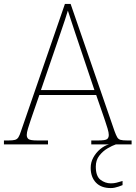

<svg xmlns="http://www.w3.org/2000/svg" viewBox="-24 -734 689 976"><path d="M-4 0V-20H18Q41 -20 52 -23Q63 -26 69.5 -36Q76 -46 83 -68L306 -714H335L558 -68Q566 -46 572 -36Q578 -26 589 -23Q600 -20 623 -20H645V0H440V-20H474Q512 -20 520.5 -27Q529 -34 529 -48Q529 -60 523 -80Q517 -100 510.5 -119Q504 -138 501 -147L465 -251H176L140 -147Q137 -138 130.5 -119Q124 -100 118 -80Q112 -60 112 -48Q112 -34 121 -27Q130 -20 167 -20H220V0ZM184 -276H456L379 -505Q370 -532 359 -564.5Q348 -597 338 -628Q328 -659 321 -680Q317 -665 306.5 -634Q296 -603 285 -570.5Q274 -538 266 -515ZM539 222Q490 222 463.5 194Q437 166 437 119Q437 91 450.5 66.5Q464 42 485.5 24Q507 6 530 0H565Q547 6 523 20Q499 34 481 57Q463 80 463 113Q463 162 487 180Q511 198 539 198Q555 198 567 195Q579 192 599 186V207Q589 211 579 214.5Q569 218 559 220Q549 222 539 222Z"/></svg>

Font: Noto Serif Armenian Thin
Style: Regular
Weight: 250
Version: Version 2.007